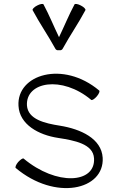

<svg xmlns="http://www.w3.org/2000/svg" viewBox="-20 -937 582 976"><path d="M299 -690C335 -756 379 -819 414 -885C417 -890 407 -901 391 -909C376 -917 362 -919 359 -915C330 -861 307 -804 280 -748C253 -804 230 -861 201 -915C198 -919 184 -917 169 -909C153 -901 143 -890 146 -885C181 -819 225 -756 261 -690C264 -683 272 -680 280 -682C288 -680 296 -683 299 -690ZM60 -83C261 86 511 29 502 -135C496 -233 390 -281 285 -298C208 -310 122 -330 117 -401C110 -521 294 -555 444 -429C448 -426 461 -434 472 -447C483 -460 489 -474 484 -477C301 -631 64 -559 74 -399C79 -304 176 -251 275 -236C358 -223 454 -206 458 -132C466 -4 267 9 100 -131C96 -134 84 -126 72 -113C61 -100 56 -86 60 -83Z"/></svg>

Font: Nupuram ExtraLight
Style: Regular
Weight: 200
Designer: Santhosh Thottingal (santhosh.thottingal@gmail.com)
Foundry: SMC
Version: Version 1.000